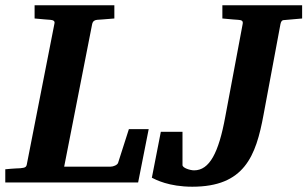

<svg xmlns="http://www.w3.org/2000/svg" viewBox="-35 -691 1164 727"><path d="M528 -202H453L412 -74C409 -66 394 -60 384 -60H208L314 -600C317 -612 324 -615 333 -616C333 -616 365 -618 398 -621V-671H96V-621C125 -618 155 -616 155 -616C166 -615 174 -612 171 -601L67 -71C65 -58 61 -56 42 -54C42 -54 12 -53 -15 -50V0H488ZM1109 -621V-671H807V-621C835 -618 866 -616 866 -616C879 -615 886 -613 884 -601L818 -249C793 -112 758 -46 700 -46C685 -46 656 -55 656 -66V-192H574L540 -18C554 -11 604 16 693 16C890 16 934 -99 963 -257L1027 -600C1029 -609 1032 -615 1041 -615Z"/></svg>

Font: Veleka
Style: Bold Italic
Weight: 700
Italic angle: -12°
Designer: Stefan Peev, Context Ltd, 2016; SIL International, 1997-2014.
Foundry: Stefan Peev, Context Ltd, 2016
Version: Version 5.000